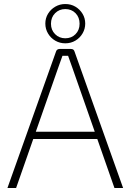

<svg xmlns="http://www.w3.org/2000/svg" viewBox="-20 -933 648 953"><path d="M332 -690Q339 -690 343.5 -687Q348 -684 350 -677L591 0H548L338 -600Q333 -614 328 -628Q323 -642 318 -656H290Q285 -642 280 -628Q275 -614 270 -600L60 0H17L258 -677Q260 -684 265 -687Q270 -690 276 -690ZM478 -279V-243H128V-279ZM304 -913Q332 -913 354 -900Q376 -887 389.5 -865Q403 -843 403 -816Q403 -790 390 -767.5Q377 -745 354.5 -731.5Q332 -718 304 -718Q277 -718 254.5 -731Q232 -744 218.5 -766.5Q205 -789 205 -816Q205 -843 218.5 -865Q232 -887 254.5 -900Q277 -913 304 -913ZM304 -888Q274 -888 253.5 -867.5Q233 -847 233 -815Q233 -784 253.5 -763.5Q274 -743 304 -743Q335 -743 355 -763.5Q375 -784 375 -815Q375 -847 355 -867.5Q335 -888 304 -888Z"/></svg>

Font: Exo 2 ExtraLight
Style: Regular
Weight: 250
Designer: Natanael Gama
Foundry: Natanael Gama
Version: Version 2.010